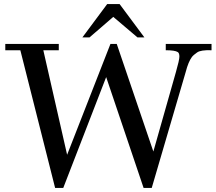

<svg xmlns="http://www.w3.org/2000/svg" viewBox="-20 -923 1060 944"><path d="M1020 -707V-676Q967 -678 949 -665Q930 -652 923 -642Q906 -619 893 -569L726 1H686L502 -544L291 1H251L80 -676H6V-707H269V-676H193L310 -162L523 -707H554L734 -178L845 -569Q862 -628 862 -645Q862 -662 854 -667Q840 -676 795 -676V-707ZM568 -903 690 -739H656L537 -840L420 -739H385L507 -903Z"/></svg>

Font: GFS Didot
Style: Regular
Weight: 400
Designer: Takis Katsoulidis and George D. Matthiopoulos
Foundry: Takis Katsoulidis and George D. Matthiopoulos
Version: Version 1.0